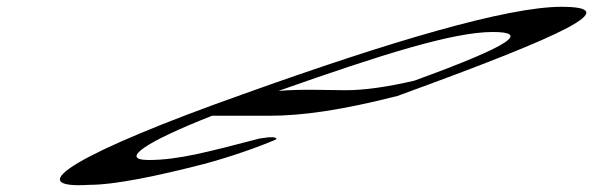

<svg xmlns="http://www.w3.org/2000/svg" viewBox="-20 -519 1742 564"><path d="M693 -242C213 -72 33 37 242 24C317 24 442 -2 578 -37C654 -57 745 -89 792 -110C793 -117 777 -118 742 -112C592 -73 504 -49 417 -49C329 -49 407 -102 603 -179H772C867 -179 982 -195 1147 -237C1653 -421 1812 -499 1629 -499C1470 -499 1125 -397 693 -242ZM798 -252C1104 -360 1312 -425 1427 -425C1531 -425 1494 -390 1197 -282C1115 -263 1049 -254 996 -254C933 -254 874 -258 798 -252Z"/></svg>

Font: Snowfall
Style: UltraObl
Weight: 400
Designer: Jasper
Foundry: Cannot Into Space Fonts
Version: Version 0.9